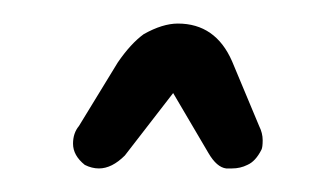

<svg xmlns="http://www.w3.org/2000/svg" viewBox="-20 -655 283 163"><path d="M131 -635Q118 -635 102 -626Q91 -618 80 -602L47 -548Q42 -542 42 -533Q42 -523 52 -515Q58 -512 64 -512Q75 -512 86 -523L127 -576L157 -525Q164 -513 172 -512H177Q184 -512 190 -515Q197 -518 202 -528Q203 -530 203 -536Q203 -542 200 -548L177 -603Q163 -635 131 -635Z"/></svg>

Font: Sangu Suruhee
Style: Regular
Weight: 400
Designer: Hasan Shazil
Foundry: Thaana Type Foundry
Version: Version 1.010